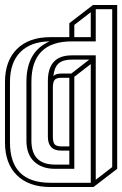

<svg xmlns="http://www.w3.org/2000/svg" viewBox="-20 -750 490 770"><path d="M225 -146Q172 -146 172 -202V-425Q172 -528 268 -528H364V-29L430 -80V-713H364V-584H268Q106 -584 106 -422V-186Q106 -90 200 -90H258V-146ZM278 -650V-601H344V-701ZM268 -511Q233 -511 215.5 -496Q198 -481 194 -445Q204 -455 225 -455H266L338 -511ZM192 -398V-203Q192 -179 199.5 -171Q207 -163 225 -163H258V-438H225Q207 -438 199.5 -430Q192 -422 192 -398ZM182 0Q96 0 48 -47Q0 -94 0 -179V-421Q0 -506 48 -553.5Q96 -601 182 -601H258V-657L353 -730H450V-73L355 0ZM200 -73Q148 -73 117 -102Q86 -131 86 -186V-422Q86 -544 179 -584Q103 -583 61.5 -541Q20 -499 20 -421V-179Q20 -17 182 -17H344V-493L278 -442V-73Z"/></svg>

Font: Imposible
Style: Regular
Weight: 400
Designer: Rodrigo Fuenzalida
Foundry: fragTYPE
Version: Version 1.000